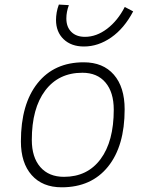

<svg xmlns="http://www.w3.org/2000/svg" viewBox="-20 -795 626 825"><path d="M245.1 9.8Q162.6 9.8 116.2 -42.5Q69.8 -94.7 69.8 -187.5Q69.8 -347.7 141.4 -437.5Q212.9 -527.3 339.8 -527.3Q422.9 -527.3 469.2 -474.1Q515.6 -420.9 515.6 -325.2Q515.6 -167.5 444.1 -78.9Q372.6 9.8 245.1 9.8ZM254.9 -35.2Q355.5 -35.2 412.1 -111.3Q468.8 -187.5 468.8 -323.7Q468.8 -398.4 433.3 -440.4Q397.9 -482.4 334 -482.4Q231.9 -482.4 174.3 -406Q116.7 -329.6 116.7 -193.8Q116.7 -119.1 153.3 -77.1Q189.9 -35.2 254.9 -35.2ZM340.8 -595.2Q286.1 -595.2 253.4 -626.5Q220.7 -657.7 220.7 -709.5Q220.7 -724.6 223.6 -741.7Q226.6 -758.8 232.9 -775.4L275.9 -772.9Q265.1 -743.7 265.1 -715.8Q265.1 -679.2 286.4 -658Q307.6 -636.7 345.2 -636.7Q394.5 -636.7 440.2 -671.4Q485.8 -706.1 516.1 -765.1L552.2 -746.1Q513.7 -672.9 457.8 -634Q401.9 -595.2 340.8 -595.2Z"/></svg>

Font: Cascadia Mono PL ExtraLight
Style: Italic
Weight: 200
Italic angle: -10°
Monospace: yes
Designer: Aaron Bell
Foundry: Saja Typeworks
Version: Version 2404.023; ttfautohint (v1.8.4)